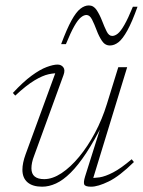

<svg xmlns="http://www.w3.org/2000/svg" viewBox="-20 -694 538 724"><path d="M301 -29 365.5 -233.5H371Q336.5 -164.5 305.5 -117.5Q274.5 -70.5 246.2 -42.5Q218 -14.5 191.2 -2.2Q164.5 10 139 10Q103 10 83.8 -6.5Q64.5 -23 64.5 -54Q64.5 -66.5 67.5 -81Q70.5 -95.5 76.5 -112L192.5 -429L204 -417.5Q186 -419 163.2 -414Q140.5 -409 110 -390.8Q79.5 -372.5 37.5 -333.5L28.5 -343.5Q67 -385 99 -408.5Q131 -432 156 -441.2Q181 -450.5 197 -450.5Q211 -450.5 218.8 -440.2Q226.5 -430 219.5 -411L109 -107.5Q103.5 -93.5 101 -81.5Q98.5 -69.5 98.5 -59.5Q98.5 -38.5 110.8 -28.5Q123 -18.5 146.5 -18.5Q178 -18.5 212 -41Q246 -63.5 278.5 -102.8Q311 -142 338.2 -193.2Q365.5 -244.5 383 -301.5L426 -440.5H459.5L328 -11L316.5 -23.5Q333.5 -22 355.2 -25.2Q377 -28.5 406.5 -43.8Q436 -59 476.5 -93.5L485 -83Q430.5 -29.5 390 -9.8Q349.5 10 323.5 10Q301.5 10 297.8 1.8Q294 -6.5 301 -29ZM498.5 -668.5Q478 -611 460.2 -579Q442.5 -547 426.8 -534.8Q411 -522.5 394.5 -522.5Q376 -522.5 364.5 -539.8Q353 -557 344.5 -579.8Q336 -602.5 327.2 -620Q318.5 -637.5 306 -637.5Q296 -637.5 284.8 -628.2Q273.5 -619 260 -595.2Q246.5 -571.5 228.5 -527.5H210.5Q232 -585 249.5 -616.8Q267 -648.5 283 -661Q299 -673.5 315 -673.5Q333 -673.5 344.5 -656Q356 -638.5 364.8 -615.8Q373.5 -593 382 -575.8Q390.5 -558.5 403 -558.5Q413.5 -558.5 424.5 -567.5Q435.5 -576.5 449.2 -600.5Q463 -624.5 481 -668.5Z"/></svg>

Font: Newsreader 16pt 16pt ExtraLight
Style: Italic
Weight: 250
Italic angle: -17°
Version: Version 1.003